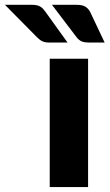

<svg xmlns="http://www.w3.org/2000/svg" viewBox="-145 -756 443 776"><path d="M0 0ZM211 -518.5V0H56V-518.5ZM165 -736.5Q188.5 -736.5 200.5 -728.8Q212.5 -721 220 -706.5L278 -584H215Q197.5 -584 186.2 -588.2Q175 -592.5 165 -605L65 -736.5ZM-15 -736.5Q-3.5 -736.5 4.8 -734.5Q13 -732.5 19.2 -728.5Q25.5 -724.5 30.2 -719Q35 -713.5 40 -706.5L128 -584H55Q37.5 -584 27 -588.8Q16.5 -593.5 5 -605L-125 -736.5Z"/></svg>

Font: Lato Black
Style: Regular
Weight: 900
Designer: Lukasz Dziedzic
Foundry: tyPoland Lukasz Dziedzic
Version: Version 2.007; 2014-02-27